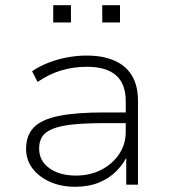

<svg xmlns="http://www.w3.org/2000/svg" viewBox="-20 -708 651 736"><path d="M268 8Q214 8 171.5 -11Q129 -30 104.5 -62.5Q80 -95 80 -137Q80 -189 109.5 -219.5Q139 -250 205 -263.5Q271 -277 380 -277H475V-236H383Q309 -236 260.5 -231Q212 -226 183 -214.5Q154 -203 142 -184.5Q130 -166 130 -139Q130 -91 169.5 -63Q209 -35 271 -35Q325 -35 368 -57Q411 -79 436.5 -117Q462 -155 462 -202V-320Q462 -387 424.5 -419.5Q387 -452 313 -452Q261 -452 214.5 -438Q168 -424 124 -394L103 -435Q131 -454 165.5 -467.5Q200 -481 237.5 -488Q275 -495 312 -495Q374 -495 418 -476Q462 -457 485.5 -418.5Q509 -380 509 -320V0H464V-117H471Q456 -83 428 -54Q400 -25 360 -8.5Q320 8 268 8ZM372 -622V-688H440V-622ZM184 -622V-688H252V-622Z"/></svg>

Font: Nunito Sans 10pt SemiExpanded ExtraLight
Style: Regular
Weight: 250
Width: 6
Designer: Vernon Adams
Foundry: Vernon Adams
Version: Version 3.101;gftools[0.9.27]